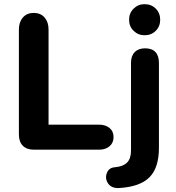

<svg xmlns="http://www.w3.org/2000/svg" viewBox="-20 -736 865 944"><path d="M72.9 -74.8V-590.8Q72.9 -627.1 92.3 -649.7Q111.6 -672.4 145.9 -672.4Q180.2 -672.4 199.5 -649.7Q218.7 -627.1 218.7 -590.8V-123.1H466.9Q498.4 -123.1 518.3 -106.8Q538.3 -90.4 538.3 -62Q538.3 -33.5 518.3 -16.7Q498.4 0 466.9 0H146.9Q111.6 0 92.3 -19.4Q72.9 -38.7 72.9 -74.8ZM543.3 86.5Q585.2 82.9 604.7 63.4Q624.1 43.8 624.1 3.9V-426.8Q624.1 -461.1 642.4 -479.8Q660.7 -498.4 693.2 -498.4Q727.3 -498.4 744.3 -480.2Q761.4 -461.9 761.4 -426.8V-9.1Q761.4 88.9 715 135.5Q668.7 182 567.4 188.4Q528.9 190.8 512 166.8Q495.2 142.9 505 115.8Q514.9 88.7 543.3 86.5ZM614.7 -638.9Q614.7 -671.8 637 -693.7Q659.2 -715.5 691.1 -715.5Q723.8 -715.5 745.7 -693.7Q767.6 -671.8 767.6 -638.9Q767.6 -606.2 745.7 -584.4Q723.8 -562.7 691.1 -562.7Q659.2 -562.7 637 -584.4Q614.7 -606.2 614.7 -638.9Z"/></svg>

Font: SN Pro Thin
Style: Regular
Weight: 200
Designer: Tobias Whetton
Foundry: Supernotes
Version: Version 1.003;Glyphs 3.3 (3324)